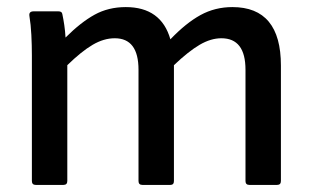

<svg xmlns="http://www.w3.org/2000/svg" viewBox="-20 -522 883 542"><path d="M81 0Q70 0 70 -11V-366Q70 -394 68.5 -423.5Q67 -453 63 -477Q61 -490 75 -490H145Q155 -490 156 -482Q159 -468 161.5 -451Q164 -434 165 -416Q208 -459 247 -480.5Q286 -502 335 -502Q435 -502 461 -411Q505 -457 546 -479.5Q587 -502 636 -502Q773 -502 773 -337V-11Q773 0 762 0H684Q673 0 673 -11V-325Q673 -414 605 -414Q575 -414 543.5 -395.5Q512 -377 471 -338V-11Q471 0 461 0H382Q371 0 371 -11V-325Q371 -414 304 -414Q273 -414 241.5 -395.5Q210 -377 170 -338V-11Q170 0 159 0Z"/></svg>

Font: Sofia Sans SemiBold
Style: Regular
Weight: 600
Designer: Botio Nikoltchev, Ani Petrova
Foundry: lettersoup
Version: Version 4.101; ttfautohint (v1.8.4.7-5d5b)